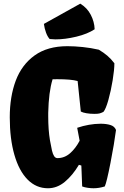

<svg xmlns="http://www.w3.org/2000/svg" viewBox="-20 -1006 669 1036"><path d="M343.8 -756.8Q381.8 -756.8 426.3 -752.2Q470.7 -747.6 513.2 -737.8Q539.6 -722.2 559.3 -705.3Q579.1 -688.5 597.2 -664.6Q597.2 -629.9 587.9 -572.8Q578.6 -515.6 564.7 -466.3Q550.8 -417 538.1 -402.3Q525.4 -396 516.6 -393.8Q507.8 -391.6 489.3 -391.6Q466.3 -391.6 446.3 -395Q426.3 -398.4 416 -404.3L398.9 -568.8Q364.3 -578.6 288.1 -578.6Q271.5 -578.6 263.7 -578.1Q242.7 -510.7 240.2 -397V-377.9Q240.2 -305.2 249.5 -249.5Q255.9 -212.9 260.5 -193.4Q265.1 -173.8 272.2 -163.3Q279.3 -152.8 290 -152.8Q328.1 -152.8 358.2 -179.2Q388.2 -205.6 409.7 -246.6L396.5 -316.4Q460.4 -337.9 522.9 -338.4Q553.2 -338.4 575.7 -331.5Q598.1 -324.7 606 -304.7Q596.7 -232.4 576.2 -127.4Q555.7 -22.5 545.4 0Q514.2 9.8 484.9 9.8Q469.7 9.8 452.9 7.3Q436 4.9 423.3 0Q423.3 -16.1 420.4 -76.7L418.9 -112.8L405.8 -116.7Q372.1 -60.1 330.1 -25.1Q288.1 9.8 238.8 9.8Q175.3 9.8 128.9 -37.1Q82.5 -84 57.6 -170.7Q32.7 -257.3 32.7 -373Q32.7 -484.4 64.9 -570.6Q97.2 -656.7 166.7 -706.8Q236.3 -756.8 343.8 -756.8ZM216.8 -877 413.1 -986.3Q450.2 -963.9 469.7 -926.3Q489.3 -888.7 490.7 -848.1Q452.6 -822.8 392.1 -808.1Q331.5 -793.5 279.3 -793.5Q266.6 -793.5 248 -795.4Q236.3 -808.1 228.3 -830.1Q220.2 -852.1 216.8 -877Z"/></svg>

Font: Kavoon
Style: Regular
Weight: 400
Designer: Viktoriya Grabowska
Foundry: Viktoriya Grabowska
Version: Version 1.004; ttfautohint (v1.4.1)